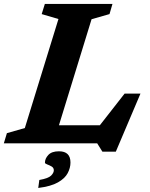

<svg xmlns="http://www.w3.org/2000/svg" viewBox="-44 -727 759 974"><path d="M420.5 -629.5 255 -91.5H462.5L588 -252H668.5L543.5 42.5H475.5L449 0H-24.5L-9 -51.5L82 -77.5L252.5 -630.5L167.5 -655.5L183.5 -707H526.5L511.5 -655.5ZM184 98Q184 77.5 201.2 59Q218.5 40.5 255 40.5Q313.5 40.5 313.5 97.5Q313.5 124.5 299.5 151.2Q285.5 178 250 198.2Q214.5 218.5 150 226.5L155.5 186Q201 178 215 164Q229 150 229 137Q229 124 217.8 117.5Q206.5 111 195.2 107Q184 103 184 98Z"/></svg>

Font: Newsreader Caption SemiBold
Style: Italic
Weight: 600
Italic angle: -17°
Designer: Hugues Gentile
Foundry: Production Type
Version: Version 1.001